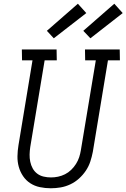

<svg xmlns="http://www.w3.org/2000/svg" viewBox="-20 -1000 677 1028"><path d="M252 8Q222 8 193.5 2Q165 -4 142 -19Q119 -34 103.5 -57Q88 -80 80.5 -107Q73 -134 73.5 -163.5Q74 -193 79 -223L154 -677H98L97 -735H283L284 -677H219L142 -213Q139 -193 138.5 -173Q138 -153 142 -134Q146 -115 155 -98.5Q164 -82 179 -70.5Q194 -59 213.5 -54.5Q233 -50 253 -50Q272 -50 291 -54Q310 -58 328 -67Q346 -76 361 -90.5Q376 -105 387 -122.5Q398 -140 404 -158.5Q410 -177 413 -196L493 -677H436L435 -735H621L622 -677H558L477 -187Q472 -161 463.5 -135Q455 -109 439.5 -86Q424 -63 403 -44Q382 -25 356.5 -13Q331 -1 304.5 3.5Q278 8 252 8ZM464 -795 426 -835 592 -980 637 -930ZM268 -795 231 -835 397 -980 442 -930Z"/></svg>

Font: Iosevka Etoile Light
Style: Italic
Weight: 300
Italic angle: -9°
Designer: Belleve Invis
Foundry: Belleve Invis
Version: Version 22.1.2; ttfautohint (v1.8.4)